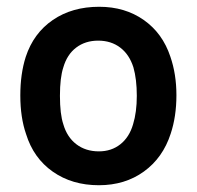

<svg xmlns="http://www.w3.org/2000/svg" viewBox="-20 -539 582 567"><path d="M57 -143Q40 -192 40 -257Q40 -321 56 -371Q79 -441 136 -480Q193 -519 273 -519Q349 -519 404.5 -480Q460 -441 483 -372Q501 -320 501 -258Q501 -195 484 -144Q461 -73 405 -32.5Q349 8 272 8Q193 8 136 -32Q79 -72 57 -143ZM373 -172Q384 -208 384 -256Q384 -305 374 -340Q362 -378 335 -398.5Q308 -419 270 -419Q232 -419 205 -398.5Q178 -378 167 -340Q157 -310 157 -256Q157 -202 167 -172Q178 -134 205.5 -113Q233 -92 272 -92Q309 -92 335.5 -113Q362 -134 373 -172Z"/></svg>

Font: Barlow SemiBold
Style: Regular
Weight: 600
Designer: Jeremy Tribby
Foundry: Tribby Type
Version: Version 1.422